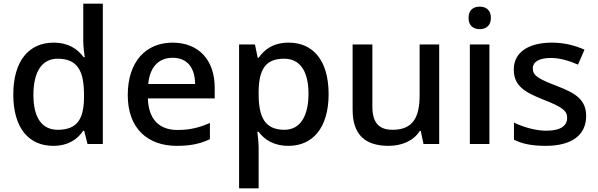

<svg xmlns="http://www.w3.org/2000/svg" viewBox="-20 -831 3238 1040"><path d="M268 -41C350 -41 400 -77 431 -123H436L454 -51H537V-811H431V-609C431 -582 436 -539 439 -521H433C401 -565 351 -600 270 -600C139 -600 52 -504 52 -319C52 -135 138 -41 268 -41ZM293 -128C205 -128 161 -196 161 -317C161 -439 205 -513 292 -513C402 -513 435 -444 435 -318V-302C434 -185 397 -128 293 -128Z M915 -600C770 -600 672 -497 672 -316C672 -135 780 -41 937 -41C1013 -41 1063 -52 1117 -77V-165C1060 -140 1010 -127 941 -127C841 -127 784 -187 781 -298H1143V-356C1143 -506 1056 -600 915 -600ZM915 -518C998 -518 1036 -460 1037 -376H783C791 -467 839 -518 915 -518Z M1544 -600C1460 -600 1412 -563 1381 -518H1376L1361 -590H1275V189H1381V-31C1381 -56 1377 -93 1374 -117H1381C1411 -76 1461 -41 1543 -41C1673 -41 1760 -138 1760 -321C1760 -506 1674 -600 1544 -600ZM1519 -513C1609 -513 1651 -440 1651 -323C1651 -207 1609 -128 1521 -128C1414 -128 1381 -197 1381 -322V-338C1383 -456 1419 -513 1519 -513Z M2359 -590H2253V-317C2253 -195 2217 -128 2106 -128C2031 -128 1997 -169 1997 -253V-590H1890V-237C1890 -100 1959 -41 2085 -41C2153 -41 2219 -66 2254 -122H2259L2274 -51H2359Z M2579 -795C2545 -795 2518 -778 2518 -734C2518 -691 2545 -673 2579 -673C2611 -673 2639 -691 2639 -734C2639 -778 2611 -795 2579 -795ZM2631 -590H2525V-51H2631Z M3155 -203C3155 -292 3096 -327 2997 -365C2896 -404 2866 -421 2866 -460C2866 -496 2900 -517 2964 -517C3015 -517 3064 -501 3111 -481L3146 -562C3091 -586 3035 -600 2969 -600C2845 -600 2763 -549 2763 -455C2763 -366 2821 -332 2924 -291C3030 -250 3052 -229 3052 -193C3052 -151 3019 -123 2939 -123C2879 -123 2811 -144 2764 -167V-74C2809 -52 2860 -41 2936 -41C3074 -41 3155 -97 3155 -203Z"/></svg>

Font: Noto Sans Tamil UI Medium
Style: Regular
Weight: 500
Designer: Jelle Bosma - Monotype Design Team
Foundry: Monotype Imaging Inc.
Version: Version 2.004